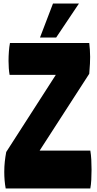

<svg xmlns="http://www.w3.org/2000/svg" viewBox="-20 -1060 546 1080"><path d="M12 0Q4 -43 4 -93Q4 -124 7 -151Q10 -178 15 -205L294 -639H34Q31 -656 29.5 -676Q28 -696 28 -717Q28 -744 30 -770.5Q32 -797 36 -818H482Q484 -800 485.5 -781Q487 -762 487 -740Q487 -723 486 -701.5Q485 -680 482 -645L203 -213H488Q492 -190 493.5 -162.5Q495 -135 495 -106Q495 -76 493.5 -48.5Q492 -21 488 0ZM278 -1040H424L296 -849H205Z"/></svg>

Font: Ranchers
Style: Regular
Weight: 400
Designer: Pablo Impallari, Brenda Gallo
Foundry: Pablo Impallari, Brenda Gallo
Version: Version 1.000; ttfautohint (v0.8) -G 200 -r 50